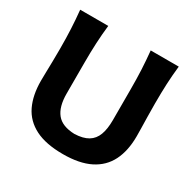

<svg xmlns="http://www.w3.org/2000/svg" viewBox="-174 -964 1153 1153"><g transform="rotate(30 402.5 -387.5)"><path d="M404.4 14.3Q518.5 14.3 591.6 -22.5Q664.8 -59.3 700 -129.6Q735.2 -199.9 735.2 -301.1Q735.2 -321.7 734.4 -357.8Q733.6 -394 732.7 -437.8Q731.8 -481.7 731.8 -525.1Q731.8 -601.3 734.6 -662.4Q737.5 -723.6 744.7 -788.8H550.2Q556.6 -723.6 559.7 -662.4Q562.7 -601.3 562.7 -525.1V-312.2Q562.7 -251.5 547.5 -210.5Q532.3 -169.4 497.5 -148.4Q462.7 -127.4 403.9 -125.3Q317.8 -127.9 280.2 -174.5Q242.5 -221.2 242.5 -311.8V-525.1Q242.5 -601.3 245.6 -662.4Q248.6 -723.6 255.8 -788.8H61.2Q67.7 -723.6 70.7 -662.4Q73.8 -601.3 73.8 -525.1Q73.8 -481.7 73 -438.4Q72.2 -395 71.3 -359.2Q70.4 -323.3 70.4 -301.6Q70.4 -202 104.3 -131.3Q138.3 -60.6 211.9 -23.2Q285.6 14.3 404.4 14.3Z"/></g></svg>

Font: Pinar-VF-FD
Style: Regular
Weight: 300
Designer: Amin Abedi
Version: Version 3.0